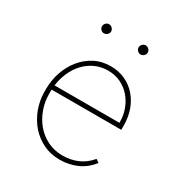

<svg xmlns="http://www.w3.org/2000/svg" viewBox="-170 -849 939 987"><g transform="rotate(30 300.0 -356.0)"><path d="M321.3 9.8Q267.1 9.8 222.9 -12Q178.7 -33.7 147.2 -70.3Q115.7 -106.9 98.1 -154.3Q80.6 -201.7 80.1 -252.9V-274.4Q80.6 -323.7 96.7 -371.1Q112.8 -418.5 142.6 -455.6Q172.4 -492.7 214.8 -515.4Q257.3 -538.1 311 -538.1Q358.9 -538.1 397.5 -520Q436 -502 463.1 -470.9Q490.2 -439.9 504.9 -398.9Q519.5 -357.9 520 -312.5V-281.7H106.4V-274.4V-252.9Q106.9 -207.5 122.6 -164.8Q138.2 -122.1 166.3 -89.1Q194.3 -56.2 233.6 -36.4Q272.9 -16.6 321.3 -16.1Q370.6 -15.6 411.9 -33.2Q453.1 -50.8 484.9 -88.9L503.9 -75.7Q470.2 -31.7 423.1 -11Q376 9.8 321.3 9.8ZM311 -511.7Q267.1 -511.7 231.9 -494.9Q196.8 -478 171.1 -449.7Q145.5 -421.4 129.6 -384.5Q113.8 -347.7 108.9 -308.1H493.7V-314.5Q493.7 -353.5 480.2 -389.2Q466.8 -424.8 442.9 -452.1Q418.9 -479.5 385.3 -495.6Q351.6 -511.7 311 -511.7ZM168 -693.4Q168 -704.1 176 -712.4Q184.1 -720.7 194.8 -720.7Q205.6 -720.7 213.9 -712.4Q222.2 -704.1 222.2 -693.4Q222.2 -682.6 213.9 -674.6Q205.6 -666.5 194.8 -666.5Q184.1 -666.5 176 -674.6Q168 -682.6 168 -693.4ZM385.3 -693.4Q385.3 -704.1 393.3 -712.4Q401.4 -720.7 412.1 -720.7Q422.9 -720.7 431.2 -712.4Q439.5 -704.1 439.5 -693.4Q439.5 -682.6 431.2 -674.6Q422.9 -666.5 412.1 -666.5Q401.4 -666.5 393.3 -674.6Q385.3 -682.6 385.3 -693.4Z"/></g></svg>

Font: TypoPRO Roboto Mono
Style: Regular
Weight: 250
Designer: Google
Version: Version 2.000986; 2015; ttfautohint (v1.3)